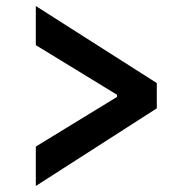

<svg xmlns="http://www.w3.org/2000/svg" viewBox="-20 -613 640 638"><path d="M99 5 501 -253V-337L99 -593V-463L369 -298V-291L99 -126Z"/></svg>

Font: IBM Plex Thai Looped SemiBold
Style: Regular
Weight: 600
Designer: Mike Abbink, Paul van der Laan, Pieter van Rosmalen, Ben Mitchell, Mark Frömberg
Foundry: Bold Monday
Version: Version 1.0